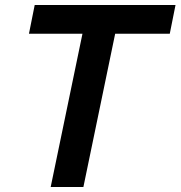

<svg xmlns="http://www.w3.org/2000/svg" viewBox="-20 -749 723 769"><path d="M183 0 313 -627H444L314 0ZM96 -614 119 -729H683L660 -614Z"/></svg>

Font: Mona Sans ExtraLight SemiBold
Style: Italic
Weight: 600
Italic angle: -11.6951°
Version: Version 2.000